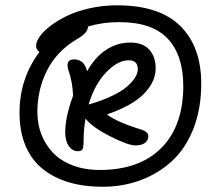

<svg xmlns="http://www.w3.org/2000/svg" viewBox="-20 -841 839 730"><path d="M369.1 -130.9Q299.8 -130.9 243.2 -147.5Q186.5 -164.1 143.8 -197.5Q101.1 -231 77.6 -285.6Q54.2 -340.3 54.2 -412.1Q54.2 -542.5 129.9 -643.1Q117.2 -652.3 117.2 -667Q117.2 -682.1 130.9 -701.9Q144.5 -721.7 171.9 -742.7Q199.2 -763.7 235.4 -781Q271.5 -798.3 321.3 -809.6Q371.1 -820.8 424.8 -820.8Q585.9 -820.8 665.5 -742.2Q745.1 -663.6 745.1 -522.9Q745.1 -427.2 715.3 -351.6Q685.5 -275.9 633.5 -228.3Q581.5 -180.7 514.2 -155.8Q446.8 -130.9 369.1 -130.9ZM122.1 -415Q122.1 -369.6 137.2 -330.3Q152.3 -291 181.2 -260.5Q210 -230 255.9 -212.4Q301.8 -194.8 358.9 -194.8Q510.3 -194.8 593.5 -278.6Q676.8 -362.3 676.8 -514.2Q676.8 -631.3 617.4 -694.3Q558.1 -757.3 432.1 -756.8Q369.6 -756.8 314.9 -740.2Q314 -726.6 303.5 -715.1Q293 -703.6 267.1 -689Q194.3 -644 158.2 -572Q122.1 -500 122.1 -415ZM275.9 -266.1Q255.9 -266.1 241.9 -285.2Q228 -304.2 228 -338.9Q228 -396 257.8 -477.1Q256.3 -527.3 240.2 -574.2Q227.5 -615.2 262.2 -615.2Q300.3 -615.2 311 -569.8Q341.3 -624 383.5 -651.6Q425.8 -679.2 475.1 -679.2Q523.4 -679.2 547.6 -652.1Q571.8 -625 571.8 -581.1Q571.8 -529.8 526.9 -484.1Q481.9 -438.5 386.2 -405.8Q426.3 -377 502 -353Q524.9 -347.2 534.4 -340.3Q543.9 -333.5 543.9 -323.2Q543.9 -307.1 531 -297.6Q518.1 -288.1 495.1 -288.1Q466.8 -288.1 398.7 -322.8Q330.6 -357.4 305.2 -390.1Q297.9 -351.6 297.9 -305.2Q297.9 -280.8 293.5 -273.4Q289.1 -266.1 275.9 -266.1ZM469.2 -611.8Q428.2 -611.8 384.3 -566.7Q340.3 -521.5 316.9 -443.8L320.8 -444.8Q370.1 -459 407.2 -477.1Q444.3 -495.1 464.6 -513.2Q484.9 -531.2 494.4 -547.4Q503.9 -563.5 503.9 -578.1Q503.9 -611.8 469.2 -611.8Z"/></svg>

Font: Shantell Sans Bouncy
Style: Regular
Weight: 300
Designer: Stephen Nixon, Anya Danilova, Shantell Martin
Foundry: Arrow Type
Version: Version 1.006;[9816181b4]